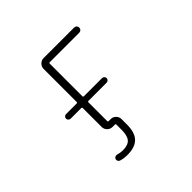

<svg xmlns="http://www.w3.org/2000/svg" viewBox="-222 -995 1443 1443"><g transform="rotate(-45 500.0 -273.5)"><path d="M455.1 -73.2Q478.5 -73.2 495.6 -56.2Q512.7 -39.1 512.7 -15.6V42Q512.7 127.9 473.6 167.5Q434.6 207 352.5 207Q319.3 207 285.2 197.3Q275.4 194.3 270.5 185.1Q265.6 175.8 268.6 166Q271.5 156.2 280.3 151.9Q289.1 147.5 298.8 149.4Q325.2 157.2 352.5 158.2Q409.2 158.2 432.6 131.3Q456.1 104.5 456.1 42V-13.7Q456.1 -21.5 449.2 -21.5H422.9Q399.4 -21.5 382.3 -38.6Q365.2 -55.7 365.2 -79.1V-281.2Q365.2 -288.1 357.4 -288.1H244.1Q234.4 -288.1 227.1 -295.4Q219.7 -302.7 219.7 -312.5Q219.7 -322.3 227.1 -329.6Q234.4 -336.9 244.1 -336.9H357.4Q365.2 -336.9 365.2 -343.8V-696.3Q365.2 -719.7 382.3 -736.8Q399.4 -753.9 422.9 -753.9H747.1Q758.8 -753.9 766.6 -746.1Q774.4 -738.3 774.4 -726.6Q774.4 -714.8 766.6 -707Q758.8 -699.2 747.1 -699.2H433.6Q425.8 -699.2 425.8 -691.4V-343.8Q425.8 -336.9 433.6 -336.9H627Q636.7 -336.9 644 -329.6Q651.4 -322.3 651.4 -312.5Q651.4 -302.7 644 -295.4Q636.7 -288.1 627 -288.1H433.6Q425.8 -288.1 425.8 -281.2V-80.1Q425.8 -73.2 433.6 -73.2Z"/></g></svg>

Font: Rounded Mgen+ 2m light
Style: Regular
Weight: 200
Designer: [Source Han Sans]
Ryoko NISHIZUKA  (kana & ideographs); Paul D. Hunt (Latin, Greek & Cyrillic); Wenlong ZHANG  (bopomofo
Version: Version 1.059.20150602